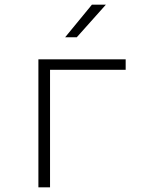

<svg xmlns="http://www.w3.org/2000/svg" viewBox="-20 -805 640 825"><path d="M195 0H145V-550H520V-505H195ZM310 -645H260L375 -785H435Z"/></svg>

Font: JetBrains Mono Extra Light
Style: Regular
Weight: 200
Monospace: yes
Designer: Philipp Nurullin, Konstantin Bulenkov
Foundry: JetBrains
Version: 2.002